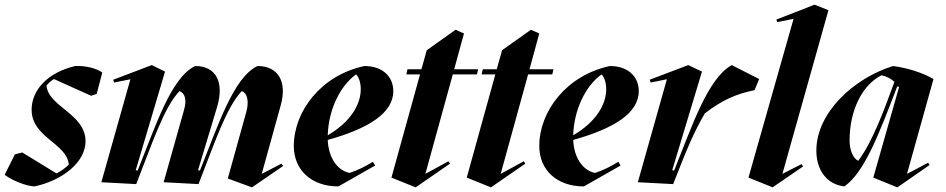

<svg xmlns="http://www.w3.org/2000/svg" viewBox="-60 -788 4068 826"><path d="M88 14C204 -10 308 -88 308 -180C308 -299 148 -328 140 -420C150 -432 159 -440 172 -448L332 -376L356 -384L380 -476C355 -494 309 -506 264 -504C144 -476 76 -400 76 -316C76 -196 228 -172 236 -80C220 -64 203 -52 183 -42L36 -132L4 -124L-40 -36C-8 -12 50 12 88 14Z M1024 18 1033 12 1158 -74 1151 -84 1066 -40 1148 -336C1176 -438 1136 -504 1048 -504C944 -456 876 -242 800 -54L792 -56L874 -328C906 -435 869 -504 780 -504C676 -456 608 -242 532 -54L524 -56L650 -480L593 -508L427 -445L431 -433L501 -447L376 -4L526 4C594 -168 644 -324 712 -396C736 -388 744 -358 732 -316L644 -4L794 4C862 -168 912 -324 980 -396C1004 -388 1012 -352 1000 -308L920 -20Z M1396 14 1554 -76 1544 -92C1512 -72 1480 -56 1444 -44C1390 -55 1353 -111 1350 -186C1522 -234 1632 -300 1632 -396C1632 -460 1584 -504 1508 -504C1320 -464 1204 -308 1204 -160C1204 -56 1280 14 1396 14ZM1350 -206C1353 -314 1402 -418 1472 -468C1484 -456 1492 -432 1492 -404C1492 -341 1451 -265 1350 -206Z M1728 18 1734 14 1876 -84 1869 -94 1770 -40 1888 -468H1992L1997 -490H1894L1936 -644L1900 -660L1776 -572L1753 -490H1693L1688 -468H1747L1624 -24Z M2052 18 2058 14 2200 -84 2193 -94 2094 -40 2212 -468H2316L2321 -490H2218L2260 -644L2224 -660L2100 -572L2077 -490H2017L2012 -468H2071L1948 -24Z M2452 14 2610 -76 2600 -92C2568 -72 2536 -56 2500 -44C2446 -55 2409 -111 2406 -186C2578 -234 2688 -300 2688 -396C2688 -460 2640 -504 2564 -504C2376 -464 2260 -308 2260 -160C2260 -56 2336 14 2452 14ZM2406 -206C2409 -314 2458 -418 2528 -468C2540 -456 2548 -432 2548 -404C2548 -341 2507 -265 2406 -206Z M2836 4C2900 -160 2924 -216 2972 -300C3044 -356 3106 -384 3186 -400L3206 -448L3088 -508C2984 -450 2916 -242 2840 -54L2832 -56L2960 -480L2901 -508L2735 -445L2739 -433L2809 -447L2684 -4Z M3264 18 3274 11 3395 -72 3388 -82 3306 -40 3504 -744 3444 -768 3381 -743 3280 -704 3284 -693 3354 -707 3160 -24Z M3800 18 3808 13 3939 -78 3933 -88 3842 -40 3956 -448C3908 -476 3842 -496 3782 -504C3614 -452 3452 -304 3452 -140C3452 -54 3499 6 3573 14C3660 -49 3720 -208 3800 -416L3808 -414L3697 -24ZM3632 -96C3609 -108 3595 -143 3595 -184C3595 -317 3652 -424 3732 -464C3754 -460 3772 -450 3788 -436C3748 -328 3696 -180 3632 -96Z"/></svg>

Font: Mazius Display Extra Italic
Style: Bold
Weight: 700
Italic angle: -17°
Designer: Alberto Casagrande & Collletttivo
Foundry: Collletttivo
Version: Version 2.000;Glyphs 3.2 (3217)